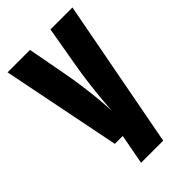

<svg xmlns="http://www.w3.org/2000/svg" viewBox="-224 -668 896 896"><g transform="rotate(-45 224.0 -220.5)"><path d="M293 -590H438L298 149H152L180 0H128L10 -590H158L192 -408Q204 -344 211 -291Q218 -238 221.5 -199.5Q225 -161 226 -140Q227 -119 227 -119Q227 -119 228.5 -140.5Q230 -162 233.5 -200.5Q237 -239 243.5 -291Q250 -343 261 -405Z"/></g></svg>

Font: Khand Variable Light
Style: Regular
Weight: 300
Designer: Satya Rajpurohit
Foundry: Indian Type Foundry
Version: Version 3.000